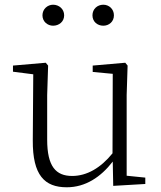

<svg xmlns="http://www.w3.org/2000/svg" viewBox="-20 -780 683 814"><path d="M205 -671C230 -671 252 -688 252 -715C252 -742 230 -760 205 -760C182 -760 160 -742 160 -715C160 -688 182 -671 205 -671ZM418 -671C442 -671 463 -688 463 -715C463 -742 442 -760 418 -760C393 -760 372 -742 372 -715C372 -688 393 -671 418 -671ZM460 8 596 0V-27L517 -35V-377L521 -502L511 -514L373 -502V-475L458 -467L457 -130C407 -68 348 -34 286 -34C217 -34 180 -74 180 -188V-377L184 -502L174 -514L35 -502V-476L121 -465L119 -185C118 -37 169 14 263 14C342 14 407 -29 458 -95Z"/></svg>

Font: Noto Serif CJK SC ExtraLight
Style: Regular
Weight: 200
Designer: Ryoko NISHIZUKA 西塚涼子 (kana & ideographs); Frank Grießhammer (Latin, Greek & Cyrillic); Wenlong ZHANG 张文龙 (bopomofo); San
Foundry: Adobe
Version: Version 2.001;hotconv 1.1.0;makeotfexe 2.6.0